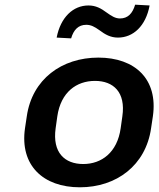

<svg xmlns="http://www.w3.org/2000/svg" viewBox="-20 -798 686 829"><path d="M324.7 10.7C482.9 10.7 609.4 -84 632.3 -244.1L640.1 -295.9C663.1 -456.1 563 -549.3 404.8 -549.3C246.6 -549.3 118.7 -456.1 95.7 -295.9L87.9 -244.1C64.9 -84 166.5 10.7 324.7 10.7ZM287.1 -632.3C297.9 -669.4 318.4 -690.9 352.5 -690.9C372.6 -690.9 388.2 -682.6 408.7 -668C434.6 -648.4 458 -635.7 489.3 -635.7C555.2 -635.7 609.4 -685.5 626 -774.4L563.5 -777.8C552.2 -739.3 531.7 -718.3 498 -718.3C478 -718.3 461.9 -728.5 441.4 -743.2C416.5 -761.7 394 -774.4 361.8 -774.4C296.4 -774.4 241.7 -724.1 224.6 -635.7ZM339.4 -89.8C259.3 -89.8 205.6 -139.2 220.2 -244.1L227.5 -295.9C242.7 -400.4 310.5 -448.7 390.1 -448.7C469.7 -448.7 523.4 -399.9 508.3 -295.9L501 -244.1C486.3 -139.6 418.5 -89.8 339.4 -89.8Z"/></svg>

Font: Winston SemiBold
Style: Italic
Weight: 600
Italic angle: -8.13011°
Designer: Vernon Adams, Kim Jin-seong, David Berlow, Cristiano Sobral
Foundry: The Winston Project Authors
Version: Version 3.004